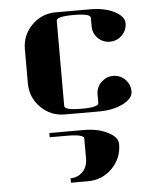

<svg xmlns="http://www.w3.org/2000/svg" viewBox="-54 -508 723 863"><g transform="rotate(-5 307.5 -76.5)"><path d="M77.1 -153.8V-308.1Q77.1 -371.6 122.1 -416.5Q166.5 -460.9 231 -460.9H384.8Q449.2 -460.9 493.7 -438.5Q538.1 -416 538.1 -384.3Q538.1 -353 515.6 -330.6Q493.2 -308.1 460.9 -308.1Q429.2 -308.1 407.2 -330.1Q384.8 -352.5 384.8 -384.8V-422.9Q384.8 -441.9 308.1 -441.9Q231 -441.9 231 -422.9V-38.1Q231 -19 308.1 -19Q384.8 -19 384.8 -38.1V-77.1Q384.8 -108.4 407.2 -130.9Q430.2 -153.3 460.9 -153.8Q493.2 -153.8 516.1 -130.9Q538.1 -108.4 538.1 -76.7Q538.1 -45.4 493.2 -22.5Q448.7 0 384.8 0H231Q167 0 122.1 -44.9Q77.1 -89.8 77.1 -153.8ZM153.8 77.1H308.1Q374.5 77.1 417 100.1Q461.9 121.6 461.9 153.8Q461.9 218.3 417 263.2Q372.1 308.1 308.1 308.1H231V288.1Q263.2 288.1 285.2 266.1Q306.6 244.6 308.1 210.9V115.2Q308.1 96.2 231 96.2H153.8Z"/></g></svg>

Font: Hjet
Style: Regular
Weight: 400
Designer: T. Christopher White
Version: Version 1.2